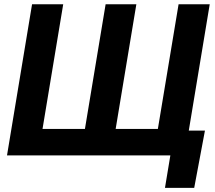

<svg xmlns="http://www.w3.org/2000/svg" viewBox="-20 -748 1035 924"><path d="M134.3 -727.5H284.2L184.6 -127.4H388.7L488.3 -727.5H636.2L536.6 -127.4H739.7L839.4 -727.5H989.3L868.7 0H13.7ZM773.9 156.2 799.8 0H757.8L777.3 -119.6H966.3L914.6 156.2Z"/></svg>

Font: Inter 28pt
Style: Bold Italic
Weight: 700
Italic angle: -9.3988°
Designer: Rasmus Andersson
Foundry: rsms
Version: Version 4.001;git-66647c0bb